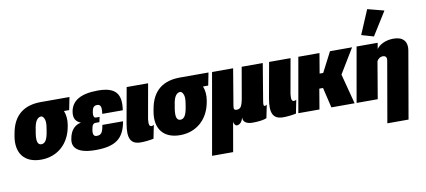

<svg xmlns="http://www.w3.org/2000/svg" viewBox="-95 -1026 3423 1542"><g transform="rotate(-10 1616.0 -255.0)"><path d="M168.5 8.8C302.7 8.8 399.4 -79.6 423.3 -212.9L426.3 -229C433.6 -272 429.2 -312 416 -344.2H458.5L479 -447.3H246.6C113.8 -447.3 19 -386.7 -6.8 -232.9L-9.8 -217.3C-35.2 -75.2 35.2 8.8 168.5 8.8ZM191.9 -112.8C176.8 -112.8 166.5 -120.6 161.6 -135.7C156.2 -150.9 156.7 -176.3 162.1 -211.9L165 -227.1C170.4 -269.5 179.2 -297.9 191.4 -313C203.1 -328.1 216.3 -334.5 231.4 -332.5C241.2 -329.1 249 -319.3 254.4 -303.2C259.8 -287.1 259.8 -263.7 254.4 -232.9L251.5 -214.4C246.1 -176.8 238.3 -150.9 229 -135.7C219.7 -120.6 207 -112.8 191.9 -112.8Z M613.3 8.8C775.9 8.8 845.2 -43.9 869.1 -180.7H700.2C690.4 -118.2 676.3 -101.6 641.1 -101.6C619.1 -101.6 608.9 -115.2 614.3 -153.8C617.2 -173.8 621.6 -188 627 -195.3C632.3 -202.6 639.6 -206.5 648.4 -206.5H680.7L689.5 -248H659.2C643.6 -248 637.7 -264.6 642.1 -293.9C647.5 -326.7 656.2 -345.7 687 -345.7C700.7 -345.7 710 -339.8 714.4 -328.1C718.8 -316.4 718.8 -296.4 714.8 -268.1H882.3C901.4 -395.5 861.3 -459.5 711.4 -459C567.4 -459 497.6 -410.6 483.4 -328.1C474.6 -276.4 490.7 -245.6 533.7 -228.5C488.8 -220.7 447.3 -188 435.1 -112.3C421.4 -40.5 470.7 8.8 613.3 8.8Z M977.5 11.2C1014.6 11.2 1048.8 7.3 1085.4 0L1107.4 -109.4C1100.1 -105 1093.8 -103 1087.9 -103C1079.1 -103 1073.2 -107.4 1070.3 -116.7C1067.4 -126 1067.4 -141.1 1069.8 -163.1L1120.1 -446.3H945.3L893.6 -158.2C872.6 -37.6 898.9 9.8 977.5 11.2Z M1302.2 8.8C1436.5 8.8 1533.2 -79.6 1557.1 -212.9L1560.1 -229C1567.4 -272 1563 -312 1549.8 -344.2H1592.3L1612.8 -447.3H1380.4C1247.6 -447.3 1152.8 -386.7 1127 -232.9L1124 -217.3C1098.6 -75.2 1168.9 8.8 1302.2 8.8ZM1325.7 -112.8C1310.5 -112.8 1300.3 -120.6 1295.4 -135.7C1290 -150.9 1290.5 -176.3 1295.9 -211.9L1298.8 -227.1C1304.2 -269.5 1313 -297.9 1325.2 -313C1336.9 -328.1 1350.1 -334.5 1365.2 -332.5C1375 -329.1 1382.8 -319.3 1388.2 -303.2C1393.6 -287.1 1393.6 -263.7 1388.2 -232.9L1385.3 -214.4C1379.9 -176.8 1372.1 -150.9 1362.8 -135.7C1353.5 -120.6 1340.8 -112.8 1325.7 -112.8Z M1524.9 216.8H1696.8L1738.8 -24.4C1739.3 -4.4 1754.9 10.7 1761.2 10.7C1790.5 10.7 1805.2 -10.3 1816.9 -43.9C1813 -10.7 1840.3 11.2 1892.6 11.2C1939.9 11.2 1987.3 4.9 2007.3 -5.4L2028.8 -111.8C2022.9 -107.4 2016.6 -104.5 2012.7 -104.5C2007.3 -104.5 2003.9 -107.4 2002.9 -113.3C2001.5 -118.7 2002.4 -130.9 2005.9 -149.9L2055.2 -446.3H1883.3L1841.3 -205.1C1835.9 -171.9 1829.1 -148.4 1821.8 -134.3C1814 -120.1 1801.8 -113.3 1784.7 -113.3C1761.2 -113.3 1759.8 -125.5 1764.2 -152.3L1813.5 -446.3H1641.6Z M2139.2 11.2C2176.3 11.2 2210.4 7.3 2247.1 0L2269 -109.4C2261.7 -105 2255.4 -103 2249.5 -103C2240.7 -103 2234.9 -107.4 2231.9 -116.7C2229 -126 2229 -141.1 2231.4 -163.1L2281.7 -446.3H2106.9L2055.2 -158.2C2034.2 -37.6 2060.5 9.8 2139.2 11.2Z M2266.6 0H2439L2466.8 -165H2497.1L2536.1 0H2725.6L2661.6 -245.1L2783.7 -446.3H2603.5L2519.5 -283.7H2490.2L2517.6 -446.3H2345.2Z M2956.5 204.1H3129.4L3223.1 -336.4C3239.3 -420.9 3193.8 -457 3123 -457C3054.7 -457 3005.9 -428.2 2984.4 -397.5H2983.9L2992.2 -446.3H2820.3L2741.7 0H2914.1L2965.3 -301.8C2976.6 -319.8 2992.2 -332.5 3012.2 -332.5C3034.2 -332.5 3047.4 -322.3 3043 -292.5ZM2971.7 -501.5 3090.8 -691.9 2956.1 -727.1 2872.6 -530.3Z"/></g></svg>

Font: Roboto Flex Super Cond Black
Style: Italic
Weight: 900
Width: 3
Italic angle: -10°
Designer: Berlow after Robertson
Foundry: Google
Version: Version 3.200;Glyphs 3.3 (3311)